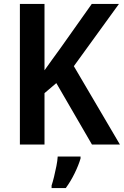

<svg xmlns="http://www.w3.org/2000/svg" viewBox="-20 -734 629 975"><path d="M589 0H447L266 -312L206 -261V0H81V-714H206V-377Q223 -402 243.5 -429.5Q264 -457 286 -488L446 -714H584L355 -398ZM389 71Q379 105 359 146Q339 187 314 221H242V208Q248 190 254.5 163.5Q261 137 266.5 109Q272 81 273 61H389Z"/></svg>

Font: Noto Sans Khmer UI SemiCondensed SemiBold
Style: Regular
Weight: 600
Width: 4
Designer: Danh Hong and the Monotype Design Team
Foundry: Monotype Imaging Inc.
Version: Version 2.002; ttfautohint (v1.8.4.7-5d5b)